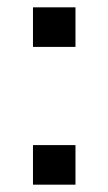

<svg xmlns="http://www.w3.org/2000/svg" viewBox="-20 -504 296 524"><path d="M186 -376V-484H70V-376ZM186 0V-108H70V0Z"/></svg>

Font: Gamestation Text
Style: Bold
Weight: 400
Designer: Jonas Hecksher
Foundry: Jonas Hecksher, Playtypeª, e-types AS
Version: Version 1.003